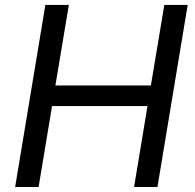

<svg xmlns="http://www.w3.org/2000/svg" viewBox="-20 -747 780 767"><path d="M40.5 0H134.2L187.9 -323.2H569.2L515.6 0H609L729.8 -727.3H636.4L582.7 -405.5H201.3L255 -727.3H161.2Z"/></svg>

Font: Margiela Sans Text
Style: Italic
Weight: 400
Italic angle: -9.39999°
Designer: Stefan Endress, Andreas Faust
Version: Version 1.100;FEAKit 1.0